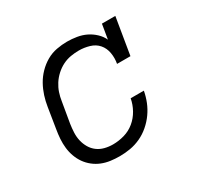

<svg xmlns="http://www.w3.org/2000/svg" viewBox="-121 -669 842 819"><g transform="rotate(-30 300.0 -260.0)"><path d="M250 8Q227 8 205 5Q183 2 163 -6Q143 -14 126 -27.5Q109 -41 97 -58Q85 -75 77.5 -95.5Q70 -116 67.5 -138Q65 -160 66.5 -182.5Q68 -205 72 -228L88 -328Q92 -354 100 -379Q108 -404 121 -427.5Q134 -451 153.5 -471Q173 -491 196.5 -504.5Q220 -518 246.5 -523Q273 -528 298 -528Q322 -528 346 -524Q370 -520 390.5 -510Q411 -500 428 -484Q445 -468 454 -448L466 -520H532L502 -339H436Q441 -365 436.5 -391.5Q432 -418 416 -436.5Q400 -455 374.5 -462.5Q349 -470 323 -470Q303 -470 282.5 -466.5Q262 -463 243 -453.5Q224 -444 207.5 -429Q191 -414 179.5 -396Q168 -378 161.5 -358.5Q155 -339 152 -318L135 -218Q132 -198 131 -177Q130 -156 134.5 -136.5Q139 -117 149 -100Q159 -83 174.5 -71.5Q190 -60 209.5 -55Q229 -50 250 -50Q278 -50 306 -58Q334 -66 356.5 -84.5Q379 -103 393.5 -129Q408 -155 413 -183H478Q473 -156 463 -131Q453 -106 437 -83.5Q421 -61 399.5 -42.5Q378 -24 353 -12.5Q328 -1 302 3.5Q276 8 250 8Z"/></g></svg>

Font: Iosevka Etoile Light Oblique
Style: Regular
Weight: 300
Italic angle: -9°
Designer: Belleve Invis
Foundry: Belleve Invis
Version: Version 15.5.2; ttfautohint (v1.8.4)